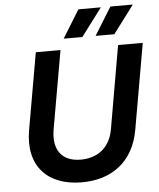

<svg xmlns="http://www.w3.org/2000/svg" viewBox="-60 -959 845 1023"><g transform="rotate(-5 362.0 -448.0)"><path d="M337 12C498 12 615 -75 644 -243L724 -700H592L515 -257C499 -162 434 -109 341 -109C242 -109 191 -172 211 -284L284 -700H152L80 -289C47 -97 156 12 337 12ZM406 -759 518 -908H398L306 -759ZM577 -759 689 -908H569L477 -759Z"/></g></svg>

Font: Fixel Display 20240404 SemiBold
Style: Italic
Weight: 600
Italic angle: -10°
Designer: AlfaBravo + MacPaw
Foundry: Kyrylo Tkachov, Marchela Mozhyna, Serhii Makarenko, Maria Weinstein, Zakhar Kryvoshyya
Version: Version 1.211;Glyphs 3.2 (3225)